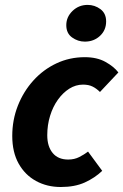

<svg xmlns="http://www.w3.org/2000/svg" viewBox="-20 -737 494 769"><path d="M223.4 12Q168.2 12 124.3 -12.1Q80.3 -36.1 54.7 -81.7Q29.1 -127.4 29.1 -192.5Q29.1 -256.8 51.6 -313.8Q74.1 -370.8 113.7 -414.6Q153.3 -458.4 206 -483.2Q258.7 -508 319.6 -508Q368.3 -508 402.2 -489.2Q436.1 -470.4 454.1 -446.9L380.4 -368.6Q366.1 -382.8 350.6 -390.4Q335.1 -398.1 312.5 -398.1Q283.4 -398.1 257.5 -381.8Q231.7 -365.4 211.8 -337.5Q191.8 -309.6 180.6 -273Q169.3 -236.4 169.3 -195.4Q169.3 -150.4 191 -124.2Q212.6 -98 253.2 -98Q278 -98 297.7 -108.1Q317.4 -118.2 332.6 -129.9L389.4 -52.7Q359.7 -24.4 319.7 -6.2Q279.7 12 223.4 12ZM319.6 -570.3Q292 -570.3 268.7 -587Q245.5 -603.6 245.5 -636.2Q245.5 -669.1 270.6 -693.3Q295.7 -717.4 330.9 -717.4Q359.4 -717.4 382.3 -700.4Q405.1 -683.3 405.1 -651.2Q405.1 -616.2 380.5 -593.3Q355.9 -570.3 319.6 -570.3Z"/></svg>

Font: Source Sans 3
Style: Italic
Weight: 200
Italic angle: -11°
Designer: Paul D. Hunt
Foundry: Adobe
Version: Version 3.046;hotconv 1.0.118;makeotfexe 2.5.65603